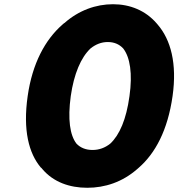

<svg xmlns="http://www.w3.org/2000/svg" viewBox="-20 -867 844 909"><path d="M315 -412C330 -517 363 -595 409 -638C433 -657 460 -668 490 -668C520 -668 544 -658 563 -638C596 -596 608 -518 593 -412C578 -302 546 -228 502 -187C477 -167 449 -157 418 -157C387 -157 361 -167 342 -187C311 -227 300 -302 315 -412ZM111 -412C88 -251 116 -141 174 -73H175L181 -66C233 -5 309 22 393 22C477 22 559 -5 629 -66L637 -73C715 -141 774 -250 797 -412C819 -567 788 -679 727 -750L721 -757C669 -817 596 -847 515 -847C434 -847 353 -818 285 -758L283 -757L275 -750C194 -679 133 -567 111 -412Z"/></svg>

Font: Hussar Woodtype
Style: BlkObl
Weight: 900
Foundry: Cannot Into Space Fonts
Version: Version 1.07